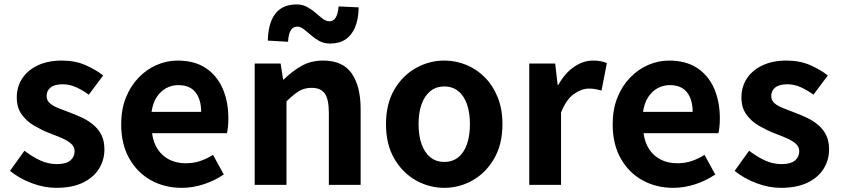

<svg xmlns="http://www.w3.org/2000/svg" viewBox="-20 -853 3879 886"><path d="M239.1 13.8Q183.3 13.8 125.7 -8.1Q68.1 -30 26.1 -64.5L92.8 -157.4Q130.4 -128.6 166.9 -112.2Q203.4 -95.7 242.7 -95.7Q284.5 -95.7 304.4 -112.3Q324.2 -128.9 324.2 -155.2Q324.2 -176.1 307.3 -190.6Q290.5 -205 263.5 -216.5Q236.5 -228 207 -239Q171.7 -253.2 137.2 -273.3Q102.7 -293.4 80.1 -324.9Q57.4 -356.4 57.4 -403Q57.4 -453.3 83 -491.7Q108.7 -530.1 155.4 -551.8Q202.2 -573.5 265.5 -573.5Q326.6 -573.5 374.2 -552.7Q421.8 -531.8 456 -504.7L389.8 -416.1Q359.9 -437.7 330.3 -450.9Q300.6 -464.1 269.8 -464.1Q231.3 -464.1 213.2 -449Q195 -433.9 195 -409.7Q195 -389.6 210.2 -376.5Q225.4 -363.4 251.1 -353.4Q276.9 -343.4 306.3 -332.2Q334.4 -321.8 361.9 -308.5Q389.4 -295.2 412.1 -275.9Q434.7 -256.5 448.3 -229.5Q461.8 -202.4 461.8 -163.4Q461.8 -114.3 436.4 -73.8Q410.9 -33.2 361.6 -9.7Q312.3 13.8 239.1 13.8Z M818.4 13.8Q739.9 13.8 676.7 -21.2Q613.5 -56.1 576.4 -121.9Q539.2 -187.7 539.2 -279.9Q539.2 -348.1 560.8 -402.2Q582.4 -456.3 619.6 -494.8Q656.8 -533.2 703.5 -553.4Q750.3 -573.5 799.7 -573.5Q877.1 -573.5 929 -539.3Q980.9 -505.1 1007.4 -444.7Q1033.8 -384.4 1033.8 -306.4Q1033.8 -285.9 1031.9 -267.6Q1029.9 -249.4 1027.1 -238.4H681.7Q687.9 -192.8 709.2 -162.1Q730.4 -131.4 763.1 -115.5Q795.8 -99.6 837.6 -99.6Q871.6 -99.6 902 -109.4Q932.3 -119.3 963.1 -138.2L1012.6 -47.9Q971.7 -19.8 921 -3Q870.4 13.8 818.4 13.8ZM679.4 -336.9H908.3Q908.3 -393.2 882.4 -426.7Q856.6 -460.2 802.1 -460.2Q773 -460.2 747.2 -446.4Q721.4 -432.6 703.4 -405.4Q685.4 -378.2 679.4 -336.9Z M1155.3 0V-559.8H1275L1286.4 -485.9H1289.2Q1325.5 -522.2 1369.7 -547.9Q1413.9 -573.5 1471.2 -573.5Q1561.6 -573.5 1602.9 -514.3Q1644.2 -455 1644.2 -349.1V0H1497.5V-330.9Q1497.5 -396 1478.5 -421.9Q1459.5 -447.7 1418.1 -447.7Q1383.9 -447.7 1358.6 -431.9Q1333.3 -416 1302 -385.1V0ZM1502.8 -652Q1474.7 -652 1453.4 -663.9Q1432.2 -675.7 1414.7 -691Q1397.2 -706.4 1382 -718.2Q1366.7 -730.1 1351.3 -730.1Q1332 -730.1 1321.6 -713Q1311.2 -695.9 1309.2 -660.3L1215.8 -665.6Q1217 -720.2 1232.2 -757.5Q1247.3 -794.7 1276.5 -813.7Q1305.8 -832.6 1348.6 -832.6Q1375.9 -832.6 1397.4 -820.8Q1418.9 -809 1436.4 -793.7Q1453.9 -778.4 1469.3 -766.6Q1484.7 -754.8 1500.1 -754.8Q1519.2 -754.8 1529.3 -771.9Q1539.4 -788.9 1542.7 -823.4L1635.3 -819Q1634.1 -764.6 1618.6 -727.4Q1603.1 -690.1 1574.3 -671.1Q1545.6 -652 1502.8 -652Z M2030.3 13.8Q1960.3 13.8 1898.6 -21.1Q1836.9 -55.9 1799 -121.7Q1761.2 -187.5 1761.2 -279.9Q1761.2 -372.8 1799 -438.4Q1836.9 -503.9 1898.6 -538.7Q1960.3 -573.5 2030.3 -573.5Q2082.7 -573.5 2131.1 -553.9Q2179.4 -534.2 2217 -496.4Q2254.6 -458.5 2276.6 -404.2Q2298.6 -349.8 2298.6 -279.9Q2298.6 -187.5 2260.6 -121.7Q2222.7 -55.9 2161.5 -21.1Q2100.3 13.8 2030.3 13.8ZM2030.3 -105.8Q2068.3 -105.8 2094.9 -127.3Q2121.5 -148.9 2135 -188.2Q2148.5 -227.4 2148.5 -279.9Q2148.5 -332.7 2135 -371.7Q2121.5 -410.7 2094.9 -432.3Q2068.3 -454 2030.3 -454Q1992.2 -454 1965.7 -432.3Q1939.1 -410.7 1925.3 -371.7Q1911.5 -332.7 1911.5 -279.9Q1911.5 -227.4 1925.3 -188.2Q1939.1 -148.9 1965.7 -127.3Q1992.2 -105.8 2030.3 -105.8Z M2422.3 0V-559.8H2542L2553.4 -460.8H2556.2Q2586.9 -515.8 2629.2 -544.7Q2671.5 -573.5 2715.3 -573.5Q2738.7 -573.5 2753.4 -570.4Q2768.2 -567.2 2780.4 -561.8L2755.8 -435.2Q2740.4 -439.4 2727.5 -441.8Q2714.6 -444.2 2696.3 -444.2Q2664.4 -444.2 2628.7 -419.3Q2593 -394.4 2569 -333.6V0Z M3086.4 13.8Q3007.9 13.8 2944.7 -21.2Q2881.5 -56.1 2844.4 -121.9Q2807.2 -187.7 2807.2 -279.9Q2807.2 -348.1 2828.8 -402.2Q2850.4 -456.3 2887.6 -494.8Q2924.8 -533.2 2971.5 -553.4Q3018.3 -573.5 3067.7 -573.5Q3145.1 -573.5 3197 -539.3Q3248.9 -505.1 3275.4 -444.7Q3301.8 -384.4 3301.8 -306.4Q3301.8 -285.9 3299.9 -267.6Q3297.9 -249.4 3295.1 -238.4H2949.7Q2955.9 -192.8 2977.2 -162.1Q2998.4 -131.4 3031.1 -115.5Q3063.8 -99.6 3105.6 -99.6Q3139.6 -99.6 3170 -109.4Q3200.3 -119.3 3231.1 -138.2L3280.6 -47.9Q3239.7 -19.8 3189 -3Q3138.4 13.8 3086.4 13.8ZM2947.4 -336.9H3176.3Q3176.3 -393.2 3150.4 -426.7Q3124.6 -460.2 3070.1 -460.2Q3041 -460.2 3015.2 -446.4Q2989.4 -432.6 2971.4 -405.4Q2953.4 -378.2 2947.4 -336.9Z M3583.1 13.8Q3527.3 13.8 3469.7 -8.1Q3412.1 -30 3370.1 -64.5L3436.8 -157.4Q3474.4 -128.6 3510.9 -112.2Q3547.4 -95.7 3586.7 -95.7Q3628.5 -95.7 3648.4 -112.3Q3668.2 -128.9 3668.2 -155.2Q3668.2 -176.1 3651.3 -190.6Q3634.5 -205 3607.5 -216.5Q3580.5 -228 3551 -239Q3515.7 -253.2 3481.2 -273.3Q3446.7 -293.4 3424.1 -324.9Q3401.4 -356.4 3401.4 -403Q3401.4 -453.3 3427 -491.7Q3452.7 -530.1 3499.4 -551.8Q3546.2 -573.5 3609.5 -573.5Q3670.6 -573.5 3718.2 -552.7Q3765.8 -531.8 3800 -504.7L3733.8 -416.1Q3703.9 -437.7 3674.3 -450.9Q3644.6 -464.1 3613.8 -464.1Q3575.3 -464.1 3557.2 -449Q3539 -433.9 3539 -409.7Q3539 -389.6 3554.2 -376.5Q3569.4 -363.4 3595.1 -353.4Q3620.9 -343.4 3650.3 -332.2Q3678.4 -321.8 3705.9 -308.5Q3733.4 -295.2 3756.1 -275.9Q3778.7 -256.5 3792.3 -229.5Q3805.8 -202.4 3805.8 -163.4Q3805.8 -114.3 3780.4 -73.8Q3754.9 -33.2 3705.6 -9.7Q3656.3 13.8 3583.1 13.8Z"/></svg>

Font: Noto Sans TC Thin
Style: Regular
Weight: 100
Designer: Ryoko NISHIZUKA 西塚涼子 (kana, bopomofo & ideographs); Paul D. Hunt (Latin, Greek & Cyrillic); Sandoll Communications 산돌커뮤니
Foundry: Adobe
Version: Version 2.004-H2;hotconv 1.0.118;makeotfexe 2.5.65603